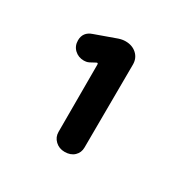

<svg xmlns="http://www.w3.org/2000/svg" viewBox="-79 -541 409 418"><g transform="rotate(30 125.0 -332.5)"><path d="M131 -195Q117 -195 107.5 -204Q98 -213 98 -226V-395Q98 -400 94 -398L81 -391Q77 -389 73.5 -388.5Q70 -388 68 -388Q54 -388 44.5 -397Q35 -406 35 -420Q35 -441 56 -448L109 -467Q118 -470 126 -470Q143 -470 154 -460Q165 -450 165 -434L164 -225Q164 -212 155 -203.5Q146 -195 131 -195Z"/></g></svg>

Font: Dongle
Style: Bold
Weight: 700
Designer: Yanghee Ryu
Foundry: Yanghee Ryu
Version: Version 2.000